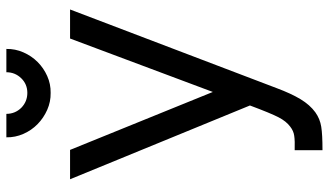

<svg xmlns="http://www.w3.org/2000/svg" viewBox="-240 -568 1058 618"><g transform="rotate(-90 289.0 -259.0)"><path d="M440.5 -767.5Q441 -739 429.5 -712.8Q418 -686.5 398.5 -667Q379 -647.5 353.2 -636Q327.5 -624.5 299 -625Q270.5 -624.5 244.5 -636Q218.5 -647.5 198.5 -667Q178.5 -686.5 167 -712.8Q155.5 -739 156 -767.5H231.5Q231.5 -739.5 251 -719.5Q271 -700 299 -700Q327 -700 346 -719.5Q365.5 -739.5 365.5 -767.5ZM567.5 -562.5 314.5 102Q297 149 278.8 179.2Q260.5 209.5 236.5 227Q215.5 242 190 246Q177.5 248 158.8 249Q140 250 114.5 250V160.5Q145 161.5 161 159Q176.5 157 190.5 146Q207.5 133.5 220.5 108.5Q227 96 236.5 73Q246 50 258.5 16.5L21 -562.5H115.5L302 -103L474 -562.5Z"/></g></svg>

Font: Russisch Sans Medium
Style: Regular
Weight: 500
Width: 4
Designer: Michael Sharanda (font) & Cristiano Sobral (main changes)
Foundry: Michael Sharanda
Version: Version 2.00;September 8, 2020;FontCreator 13.0.0.2681 64-bi